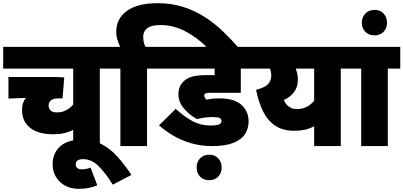

<svg xmlns="http://www.w3.org/2000/svg" viewBox="-20 -916 2530 1204"><path d="M685 -486H606V0H439V-102Q388 -74 314 -74Q220 -74 169 -114.5Q118 -155 118 -228Q118 -251 125 -270.5Q132 -290 143 -302L33 -298V-433H330Q341 -433 356 -432Q371 -431 383 -430L372 -299H348Q314 -299 299.5 -287Q285 -275 285 -254Q285 -235 297.5 -223Q310 -211 337 -211Q369 -211 395 -225Q421 -239 439 -260V-486H0V-622H685Z M590 246Q561 258 534 263Q507 268 476 268Q401 268 355.5 224Q310 180 310 113Q310 46 356 3Q402 -40 493 -40Q564 -40 617.5 -12Q671 16 716 66Q761 116 804 181L687 242Q638 163 595 122.5Q552 82 502 82Q455 82 455 114Q455 146 494 146Q522 146 548 135Z M735 -486H671V-622H734Q724 -642 716.5 -666Q709 -690 709 -718Q709 -799 775.5 -847.5Q842 -896 969 -896Q1057 -896 1130.5 -872Q1204 -848 1266 -808Q1328 -768 1380 -717.5Q1432 -667 1478 -615H1282Q1217 -681 1141.5 -720Q1066 -759 987 -759Q930 -759 904 -739.5Q878 -720 878 -686Q878 -668 881.5 -652Q885 -636 892 -622H980V-486H902V0H735Z M1313 -182Q1290 -182 1263.5 -178.5Q1237 -175 1215 -169Q1170 -194 1134.5 -234.5Q1099 -275 1099 -325Q1099 -351 1107.5 -372Q1116 -393 1136 -410Q1157 -428 1188 -436.5Q1219 -445 1287 -445H1326V-486H966V-622H1579V-486H1490V-334H1291Q1271 -334 1265 -328Q1261 -324 1261 -318Q1261 -311 1264.5 -304.5Q1268 -298 1274 -291Q1293 -295 1311 -297Q1329 -299 1356 -299Q1450 -299 1494.5 -258Q1539 -217 1539 -155Q1539 -111 1517 -76Q1495 -41 1444.5 -20.5Q1394 0 1310 0Q1237 0 1174.5 -19Q1112 -38 1062.5 -68Q1013 -98 977 -130L1082 -233Q1131 -188 1183.5 -158.5Q1236 -129 1302 -129Q1339 -129 1354 -136Q1369 -143 1369 -158Q1369 -170 1357 -176Q1345 -182 1313 -182ZM1213 134Q1213 100 1234.5 77Q1256 54 1292 54Q1327 54 1348.5 77Q1370 100 1370 134Q1370 169 1348.5 191.5Q1327 214 1292 214Q1256 214 1234.5 191.5Q1213 169 1213 134Z M2195 -622V-486H2117V0H1950V-124Q1919 -108 1890 -102Q1861 -96 1824 -96Q1754 -96 1706.5 -127.5Q1659 -159 1630 -217Q1601 -275 1586 -353Q1638 -366 1659.5 -387Q1681 -408 1681 -444Q1681 -465 1672 -486H1565V-622ZM1760 -289Q1770 -264 1790.5 -248Q1811 -232 1841 -232Q1907 -232 1950 -284V-486H1834Q1840 -471 1844 -454Q1848 -437 1848 -418Q1848 -370 1824 -338.5Q1800 -307 1760 -289Z M2412 -486V0H2245V-486H2181V-622H2490V-486Z M2249 -774Q2249 -808 2271 -831Q2293 -854 2329 -854Q2364 -854 2385.5 -831Q2407 -808 2407 -774Q2407 -739 2385.5 -716.5Q2364 -694 2329 -694Q2293 -694 2271 -716.5Q2249 -739 2249 -774Z"/></svg>

Font: Noto Sans SemiCondensed Black
Style: Regular
Weight: 900
Width: 4
Designer: Monotype Design Team
Foundry: Monotype Imaging Inc.
Version: Version 2.013; ttfautohint (v1.8.4.7-5d5b)